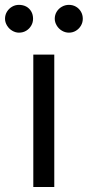

<svg xmlns="http://www.w3.org/2000/svg" viewBox="-66 -749 352 769"><path d="M67.4 -530.3V0H151.4V-530.3ZM-17.1 -626C-8.3 -620.8 0.7 -618.2 9.8 -618.2C20.8 -618.2 30.6 -620.8 39.1 -626C47.5 -631.2 54.2 -638 59.1 -646.5C64 -654.9 66.4 -664.1 66.4 -673.8C66.4 -684.9 64 -694.7 59.1 -703.1C54.2 -711.6 47.5 -718.1 39.1 -722.7C30.6 -727.2 20.8 -729.5 9.8 -729.5C0 -729.5 -9.1 -727.1 -17.6 -722.2C-26 -717.3 -32.9 -710.6 -38.1 -702.1C-43.3 -693.7 -45.9 -684.2 -45.9 -673.8C-45.9 -664.7 -43.3 -655.8 -38.1 -647C-32.9 -638.2 -25.9 -631.2 -17.1 -626ZM182.1 -626C190.9 -620.8 200.2 -618.2 210 -618.2C220.4 -618.2 229.8 -620.8 238.3 -626C246.7 -631.2 253.4 -638 258.3 -646.5C263.2 -654.9 265.6 -664.1 265.6 -673.8C265.6 -684.2 263.2 -693.7 258.3 -702.1C253.4 -710.6 246.7 -717.3 238.3 -722.2C229.8 -727.1 220.4 -729.5 210 -729.5C200.2 -729.5 190.9 -727.1 182.1 -722.2C173.3 -717.3 166.3 -710.6 161.1 -702.1C155.9 -693.7 153.3 -684.2 153.3 -673.8C153.3 -664.7 155.9 -655.8 161.1 -647C166.3 -638.2 173.3 -631.2 182.1 -626Z"/></svg>

Font: Pretendard Variable
Style: Regular
Weight: 400
Designer: Base glyphs from Inter by Rasmus Andersson; Hangeul glyphs from Noto Sans CJK(Source Han Sans) by Jang Soo-young and Kan
Foundry: Kil Hyung-jin
Version: Version 1.309;Glyphs 3.2 (3225)